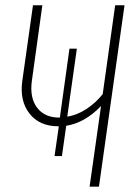

<svg xmlns="http://www.w3.org/2000/svg" viewBox="-20 -702 525 722"><path d="M413.1 -682.1H448.2L352.1 0H316.9L359.9 -303.2Q298.3 -239.7 229 -229L212.9 -115.2H185.1L201.2 -227.1H199.2Q128.4 -227.1 90.8 -275.1Q53.2 -323.2 64 -398.9L104 -682.1H139.2L100.1 -399.9Q90.8 -335.9 118.9 -297.9Q147 -259.8 203.1 -259.8H205.1L241.2 -519H269L232.9 -263.2Q270.5 -269.5 305.2 -292.2Q339.8 -314.9 366.2 -348.1Z"/></svg>

Font: Fira Sans Compressed UltraLight
Style: Italic
Weight: 200
Width: 3
Italic angle: -8°
Designer: Carrois Corporate & Edenspiekermann AG
Foundry: Carrois Corporate GbR & Edenspiekermann AG
Version: Version 4.203;PS 004.203;hotconv 1.0.88;makeotf.lib2.5.64775